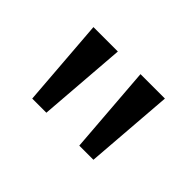

<svg xmlns="http://www.w3.org/2000/svg" viewBox="-60 -849 528 528"><g transform="rotate(45 204.0 -585.0)"><path d="M160 -714 140 -456H85L65 -714ZM343 -714 323 -456H268L248 -714Z"/></g></svg>

Font: Noto Sans Kaithi
Style: Regular
Weight: 400
Designer: Monotype Design Team
Foundry: Monotype Imaging Inc.
Version: Version 2.005; ttfautohint (v1.8.4.7-5d5b)